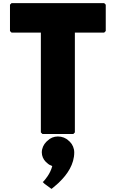

<svg xmlns="http://www.w3.org/2000/svg" viewBox="-20 -852 742 1231"><path d="M54 -643H242V-3L252 7H450L460 -3V-643H648L658 -653V-822L648 -832H54L44 -822V-653ZM285 50 277 57C260 74 248 99 248 125C248 148 258 170 273 185L281 192C291 202 300 207 315 213C302 264 267 302 259 311L254 315L265 326L310 359L313 357C326 346 340 335 354 322L361 315C412 266 456 201 456 125C456 99 445 74 428 57L420 50C403 33 378 23 351 23C325 23 302 33 285 50Z"/></svg>

Font: Hussar Woodtype
Style: Ultra
Weight: 900
Foundry: Cannot Into Space Fonts
Version: Version 1.07